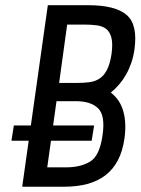

<svg xmlns="http://www.w3.org/2000/svg" viewBox="-20 -707 532 727"><path d="M336.3 -231.9H32.4L23.3 -174H327.1ZM64.1 0H223.6Q271.6 0 310.6 -10.4Q349.7 -20.9 378.8 -43Q407.9 -65.1 426.2 -99.9Q444.6 -134.6 451.4 -183.4Q459.4 -241 446.9 -285.6Q434.4 -330.1 399.6 -356.4Q416.1 -369.9 430.6 -386.6Q445.1 -403.3 456.9 -423.9Q468.7 -444.6 477 -468.6Q485.3 -492.6 489.1 -519.6Q502.3 -614 459.3 -650.6Q416.3 -687.3 313.9 -687.3H161.1ZM158.9 -73.4 194 -323.9H267.1Q324 -323.9 351.6 -296.8Q379.1 -269.7 368.4 -195.4Q357.4 -116.7 321.1 -95.1Q284.9 -73.4 231.4 -73.4ZM203.9 -393 234.3 -613.9H299.9Q325.6 -613.9 346.7 -611.1Q367.9 -608.3 381.9 -597.6Q395.9 -586.9 401.7 -564.6Q407.6 -542.3 402.4 -503Q396.6 -465 385.4 -443.1Q374.1 -421.1 357.6 -410Q341.1 -398.9 319.7 -395.9Q298.3 -393 272.7 -393Z"/></svg>

Font: Secuela ExtLt
Style: Italic
Weight: 200
Italic angle: -8°
Designer: Fernando Haro
Foundry: deFharo
Version: Version 1.704